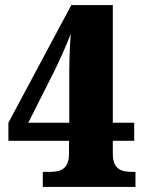

<svg xmlns="http://www.w3.org/2000/svg" viewBox="-20 -734 571 754"><path d="M148 0H512V-59H500C458 -59 423 -68 423 -131V-181H507V-252H423V-714H260L13 -252V-181H251V-131C251 -68 216 -59 174 -59H148ZM91 -252 194 -456C208 -485 244 -562 258 -602C253 -540 252 -483 252 -426V-252Z"/></svg>

Font: Noto Serif Devanagari SemiCondensed Black
Style: Regular
Weight: 900
Width: 4
Designer: Universal Thirst, Indian Type Foundry and the Monotype Design Team
Foundry: Monotype Imaging Inc.
Version: Version 2.004